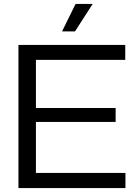

<svg xmlns="http://www.w3.org/2000/svg" viewBox="-20 -958 688 978"><path d="M74 0V-729H618V-653H138L163 -678V-51L138 -77H619V0ZM142 -337V-408H569V-337ZM296 -798 365 -938H452L362 -798Z"/></svg>

Font: Mona Sans SemiExpanded
Style: Regular
Weight: 400
Width: 6
Designer: Deni Anggara
Foundry: GitHub
Version: Version 2.000